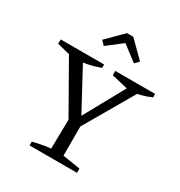

<svg xmlns="http://www.w3.org/2000/svg" viewBox="-203 -1025 1091 1164"><g transform="rotate(30 343.0 -442.5)"><path d="M322 -217 93 -620V-641H180L370 -289H344L538 -641H598V-622L363 -217ZM175 0V-26Q207 -35 237 -40.5Q267 -46 298 -49L302 -283H384V-49L507 -30V0ZM142 -589 17 -621V-651H321V-627Q278 -611 233 -602Q188 -593 142 -589ZM534 -589 399 -621V-651H678V-627Q643 -611 607.5 -602Q572 -593 534 -589ZM390 -885 501 -775 474 -747 368 -828 263 -747 236 -775 346 -885Z"/></g></svg>

Font: Piazzolla 24pt
Style: Regular
Weight: 400
Designer: Juan Pablo del Peral
Foundry: Huerta Tipografica
Version: Version 2.005